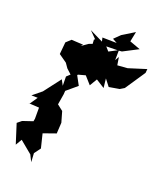

<svg xmlns="http://www.w3.org/2000/svg" viewBox="-202 -1201 1196 1423"><g transform="rotate(20 396.0 -489.0)"><path d="M367 -660 432 -587 467 -646 535 -603 527 -676 568 -623 650 -637 683 -657 789 -815 792 -846 652 -802 573 -796 563 -858 545 -827 546 -906 464 -863 400 -902 320 -873 268 -837 282 -853 190 -858 153 -824 144 -729 208 -684 233 -648 271 -613 244 -588 245 -515 222 -558 121 -426 51 -369 101 -368 59 -306 50 -308 135 -303V-215L131 -194L51 -167L18 -140L67 14L96 -35L193 45L219 97L215 27L252 -23L225 -133C258 -145 292 -156 324 -168L329 -254L305 -338L259 -374L273 -458L275 -486L357 -555L319 -625L322 -631L388 -649ZM365 -925 345 -917 350 -829 405 -788 500 -841 448 -900 548 -902 570 -904 688 -965 603 -996 619 -1075 523 -1016 476 -970 512 -950 399 -952 406 -922 300 -974 398 -875Z"/></g></svg>

Font: Hussar Lance
Style: ExBdObl
Weight: 700
Foundry: Cannot Into Space Fonts, PlusOne Fonts
Version: Version 2.270